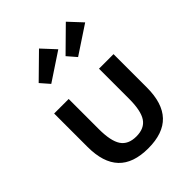

<svg xmlns="http://www.w3.org/2000/svg" viewBox="-220 -880 1010 1010"><g transform="rotate(-45 285.0 -375.0)"><path d="M64.1 -217.3V-465.5H172.3V-241.4Q172.3 -152.7 198.6 -113.4Q225 -74.1 285 -74.1Q345 -74.1 371.4 -113.4Q397.7 -152.7 397.7 -241.4V-465.5H505.9V-217.3Q505.9 -100.9 451.1 -43.2Q396.4 14.5 285 14.5Q173.6 14.5 118.9 -43.2Q64.1 -100.9 64.1 -217.3ZM363.2 -586.4 320 -636.4 449.1 -763.6 518.6 -689.1ZM163.6 -586.4 120 -636.4 249.5 -763.6 318.6 -689.1Z"/></g></svg>

Font: Spartan MB SemBd
Style: Regular
Weight: 600
Designer: Matt Bailey, Mirko Velimirovic
Foundry: Matt Bailey
Version: Version 1.005